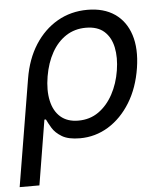

<svg xmlns="http://www.w3.org/2000/svg" viewBox="-55 -600 721 851"><g transform="rotate(-5 305.0 -174.5)"><path d="M-2 204.1 77.1 -272.5Q91.3 -357.9 131.3 -420.7Q171.4 -483.4 231.4 -518.1Q291.5 -552.7 365.2 -552.7Q438 -552.7 486.6 -519.3Q535.2 -485.8 555.2 -424.1Q575.2 -362.3 562 -277.3Q548.3 -189.5 508.3 -124.5Q468.3 -59.6 410.2 -23.9Q352.1 11.7 283.7 11.7Q231.9 11.7 203.4 -5.6Q174.8 -22.9 161.1 -45.7Q147.5 -68.4 140.1 -84.5H133.3L85.9 204.1ZM283.2 -66.9Q334.5 -66.9 373.3 -94.2Q412.1 -121.6 437.5 -168.5Q462.9 -215.3 472.2 -273.4Q481.4 -330.6 471.9 -376Q462.4 -421.4 432.9 -447.8Q403.3 -474.1 351.6 -474.1Q301.8 -474.1 263.2 -449Q224.6 -423.8 199.5 -378.9Q174.3 -334 164.1 -273.9Q153.8 -212.9 164.1 -166Q174.3 -119.1 204.3 -93Q234.4 -66.9 283.2 -66.9Z"/></g></svg>

Font: Inter Variable
Style: Italic
Weight: 400
Italic angle: -9.39999°
Designer: Rasmus Andersson
Foundry: rsms
Version: Version 4.001;git-9221beed3